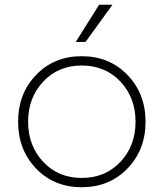

<svg xmlns="http://www.w3.org/2000/svg" viewBox="-20 -776 687 806"><path d="M131.5 -68.5Q207 10 323 10Q439 10 515 -68.5Q591 -147 591 -265Q591 -383 515 -461.5Q439 -540 323 -540Q207 -540 131.5 -461.5Q56 -383 56 -265Q56 -147 131.5 -68.5ZM323 -29Q225 -29 161.5 -96.5Q98 -164 98 -265Q98 -366 161.5 -433.5Q225 -501 323 -501Q422 -501 485.5 -433.5Q549 -366 549 -265Q549 -164 485.5 -96.5Q422 -29 323 -29ZM396 -756H452L339 -600H298Z"/></svg>

Font: Roundo Light
Style: Regular
Weight: 300
Designer: Namrata Goyal (Gurmukhi), Shiva Nallaperumal (Latin)
Foundry: Indian Type Foundry
Version: Version 1.000;PS 1.0;hotconv 1.0.88;makeotf.lib2.5.647800